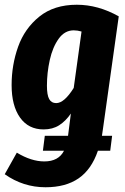

<svg xmlns="http://www.w3.org/2000/svg" viewBox="-26 -568 527 810"><path d="M404 5H447L439 68H387Q360 147 305.5 184.5Q251 222 166 222Q72 222 -6 167L45 76Q106 113 161 113Q221 113 244 68H155L163 5H261L273 -89Q251 -57 223.5 -39.5Q196 -22 158 -22Q94 -22 58.5 -72Q23 -122 23 -209Q23 -294 50.5 -371Q78 -448 140 -498Q202 -548 298 -548Q388 -548 475 -499L408 -22ZM285 -197 318 -435Q301 -440 285 -440Q247 -440 221.5 -404.5Q196 -369 184 -315Q172 -261 172 -206Q172 -167 181.5 -150Q191 -133 211 -133Q245 -133 285 -197Z"/></svg>

Font: Fira Sans Extra Condensed
Style: Bold Italic
Weight: 700
Width: 3
Italic angle: -8°
Designer: Carrois Corporate & Edenspiekermann AG
Foundry: Carrois Corporate GbR & Edenspiekermann AG
Version: Version 4.203